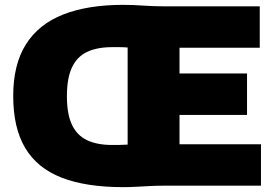

<svg xmlns="http://www.w3.org/2000/svg" viewBox="-20 -766 1132 792"><path d="M488.5 6Q335 6 234.2 -33.2Q133.5 -72.5 84 -155.5Q34.5 -238.5 34.5 -370Q34.5 -500 87 -583.2Q139.5 -666.5 240.8 -706.2Q342 -746 488.5 -746Q527.5 -746 569.5 -743Q611.5 -740 651.5 -740H1051.5V-569H720.5V-171H1056.5V0H651.5Q625 0 596.5 1.5Q568 3 540.2 4.5Q512.5 6 488.5 6ZM442.5 -168Q456.5 -168 473 -168.2Q489.5 -168.5 506.5 -169.5V-570Q489.5 -571.5 473.8 -571.5Q458 -571.5 442.5 -571.5Q381 -571.5 339.5 -552Q298 -532.5 277 -488.2Q256 -444 256 -369Q256 -295 277 -251Q298 -207 339.5 -187.5Q381 -168 442.5 -168ZM633 -292V-463H999V-292Z"/></svg>

Font: Encode Sans SC Condensed Thin Black
Style: Regular
Weight: 900
Version: Version 3.002